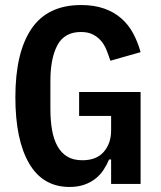

<svg xmlns="http://www.w3.org/2000/svg" viewBox="-20 -730 640 762"><path d="M421 -97H413Q404 -76 391 -56Q378 -36 359 -21Q340 -6 314.5 3Q289 12 256 12Q150 12 95.5 -81.5Q41 -175 41 -344Q41 -522 105 -616Q169 -710 302 -710Q354 -710 393.5 -696Q433 -682 461.5 -657Q490 -632 508.5 -597.5Q527 -563 538 -523L418 -489Q411 -511 402.5 -532Q394 -553 380.5 -568.5Q367 -584 348 -593.5Q329 -603 301 -603Q236 -603 208 -551Q180 -499 180 -409V-297Q180 -252 186.5 -214.5Q193 -177 208 -150Q223 -123 247 -108.5Q271 -94 307 -94Q363 -94 392 -127.5Q421 -161 421 -213V-270H294V-365H538V0H421Z"/></svg>

Font: IBM Plex Mono SmBld
Style: Regular
Weight: 600
Monospace: yes
Designer: Mike Abbink, Paul van der Laan, Pieter van Rosmalen
Foundry: Bold Monday
Version: Version 2.3